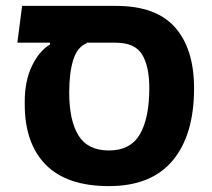

<svg xmlns="http://www.w3.org/2000/svg" viewBox="-20 -623 720 652"><path d="M350 9Q207 9 135.5 -63.5Q64 -136 64 -269V-278Q64 -348 88.5 -399Q113 -450 150 -472V-486L279 -489L274 -476Q242 -463 228.5 -419Q215 -375 215 -309Q215 -214 246.5 -163Q278 -112 350 -112Q423 -112 455 -167Q487 -222 487 -324Q487 -398 462.5 -438Q438 -478 373 -478H39L55 -603H374Q510 -603 574.5 -530Q639 -457 639 -323Q639 -165 566.5 -78Q494 9 350 9Z"/></svg>

Font: Noto Sans Hebrew Thin
Style: Bold
Weight: 700
Version: Version 3.001